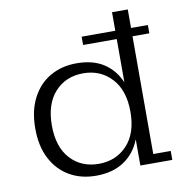

<svg xmlns="http://www.w3.org/2000/svg" viewBox="-81 -799 858 888"><g transform="rotate(-10 347.5 -355.0)"><path d="M300 11Q230 11 176 -20Q122 -51 91 -110Q60 -169 60 -253Q60 -336 91 -395.5Q122 -455 176 -486Q230 -517 300 -517Q376 -517 426.5 -484.5Q477 -452 503 -392V-595H345V-634H503V-721H577V-634H656V-595H577V-42H659V0H509V-123Q484 -59 431 -24Q378 11 300 11ZM322 -41Q403 -41 455 -96.5Q507 -152 507 -253Q507 -354 455 -410Q403 -466 322 -466Q240 -466 189 -410Q138 -354 138 -253Q138 -152 189 -96.5Q240 -41 322 -41Z"/></g></svg>

Font: Montagu Slab 16pt Light
Style: Regular
Weight: 300
Designer: Florian Karsten
Foundry: Florian Karsten
Version: Version 1.000; ttfautohint (v1.8.3)